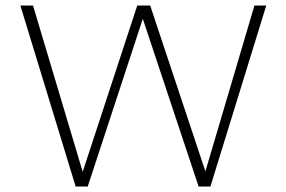

<svg xmlns="http://www.w3.org/2000/svg" viewBox="-20 -678 1041 698"><path d="M702 0 483 -658H526L741 -12H714L905 -658H948L745 0ZM255 0 54 -658H100L293 -12H267L479 -658H515L299 0Z"/></svg>

Font: Ysabeau ExtraLight
Style: Regular
Weight: 250
Designer: Christian Thalmann (Catharsis Fonts)
Version: Version 2.002